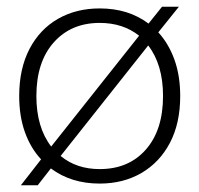

<svg xmlns="http://www.w3.org/2000/svg" viewBox="-20 -535 592 570"><path d="M42 15 102 -62Q71 -95 54 -142.5Q37 -190 37 -250Q37 -331 67.5 -389.5Q98 -448 152 -479Q206 -510 276 -510Q361 -510 421 -465L461 -515H511L450 -439Q481 -405 498 -357.5Q515 -310 515 -250Q515 -169 484.5 -111Q454 -53 400 -21.5Q346 10 276 10Q191 10 131 -35L92 15ZM276 -467Q191 -467 139.5 -409Q88 -351 88 -250Q88 -157 132 -100L393 -429Q345 -467 276 -467ZM464 -250Q464 -343 420 -400L160 -72Q207 -33 276 -33Q362 -33 413 -91Q464 -149 464 -250Z"/></svg>

Font: Prodigy Sans Light
Style: Regular
Weight: 300
Designer: Wei Huang
Foundry: Wei Huang
Version: Version 1.003; ttfautohint (v1.8.3)